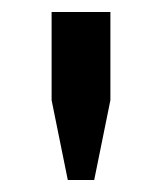

<svg xmlns="http://www.w3.org/2000/svg" viewBox="-20 -706 271 320"><path d="M93 -406 66 -539V-686H164V-539L137 -406Z"/></svg>

Font: Chivo Medium Medium
Style: Regular
Weight: 500
Version: Version 2.002